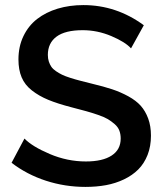

<svg xmlns="http://www.w3.org/2000/svg" viewBox="-20 -735 651 762"><path d="M500 -543Q477.1 -568.4 421.9 -591.8Q366.7 -615.2 308.1 -615.2Q238.8 -615.2 204.3 -589.6Q169.9 -564 169.9 -517.1Q169.9 -502.4 173.8 -490.7Q177.7 -479 183.8 -470Q189.9 -460.9 202.1 -452.6Q214.4 -444.3 226.3 -438.5Q238.3 -432.6 259 -426Q279.8 -419.4 297.9 -414.8Q315.9 -410.2 345.2 -402.8Q392.1 -391.6 425.3 -380.6Q458.5 -369.6 489.3 -352.8Q520 -335.9 538.6 -315.2Q557.1 -294.4 568.1 -264.6Q579.1 -234.9 579.1 -196.8Q579.1 -154.3 565.7 -120.1Q552.2 -85.9 528.8 -62.5Q505.4 -39.1 472.2 -23.2Q439 -7.3 400.9 -0.2Q362.8 6.8 318.8 6.8Q237.8 6.8 162.1 -17.8Q86.4 -42.5 25.9 -88.9L77.1 -185.1Q107.9 -153.3 177.5 -123.8Q247.1 -94.2 320.8 -94.2Q387.2 -94.2 423.1 -117.7Q459 -141.1 459 -185.1Q459 -202.6 453.6 -216.8Q448.2 -231 435.1 -242.4Q421.9 -253.9 408 -262.2Q394 -270.5 368.4 -279.3Q342.8 -288.1 321.5 -293.9Q300.3 -299.8 264.2 -309.1Q208 -323.7 171.4 -338.9Q134.8 -354 106.7 -376Q78.6 -397.9 65.9 -428Q53.2 -458 53.2 -499Q53.2 -550.3 73 -591.6Q92.8 -632.8 127.4 -659.7Q162.1 -686.5 209 -700.7Q255.9 -714.8 311 -714.8Q441.9 -714.8 550.8 -634.8Z"/></svg>

Font: Rawline SemiBold
Style: Regular
Weight: 600
Designer: Matt McInerney, Pablo Impallari, Rodrigo Fuenzalida
Foundry: Matt McInerney, Pablo Impallari, Rodrigo Fuenzalida
Version: Version 4.020;PS 004.020;hotconv 1.0.88;makeotf.lib2.5.64775